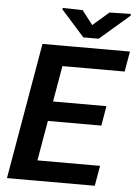

<svg xmlns="http://www.w3.org/2000/svg" viewBox="-60 -952 714 998"><g transform="rotate(5 297.0 -453.0)"><path d="M491.2 -105.5 472.7 0H105.5L123.5 -105.5ZM269.5 -710.9 146 0H14.6L137.7 -710.9ZM497.1 -417.5 479.5 -314.5H159.7L177.7 -417.5ZM594.2 -710.9 575.7 -605H210L229 -710.9ZM330.1 -904.3 386.7 -831.1 470.7 -903.8 581.5 -906.2 582 -897.5 426.3 -763.2H346.2L226.1 -897.9L225.6 -906.2Z"/></g></svg>

Font: Roboto SemiBold
Style: Italic
Weight: 600
Designer: Christian Robertson
Foundry: Google
Version: Version 3.009; 2024